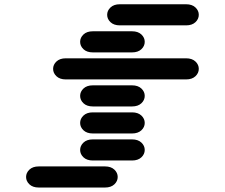

<svg xmlns="http://www.w3.org/2000/svg" viewBox="-20 -756 1040 888"><path d="M159.2 111.3H465.8Q493.2 111.3 508.8 96.7Q524.4 82 524.4 62.5Q524.4 43 508.8 28.3Q493.2 13.7 465.8 13.7H159.2Q131.8 13.7 116.2 28.3Q100.6 43 100.6 62.5Q100.6 82 116.2 96.7Q131.8 111.3 159.2 111.3ZM409.2 -13.7H590.8Q618.2 -13.7 633.8 -28.3Q649.4 -43 649.4 -62.5Q649.4 -82 633.8 -96.7Q618.2 -111.3 590.8 -111.3H409.2Q381.8 -111.3 366.2 -96.7Q350.6 -82 350.6 -62.5Q350.6 -43 366.2 -28.3Q381.8 -13.7 409.2 -13.7ZM409.2 -138.7H590.8Q618.2 -138.7 633.8 -153.3Q649.4 -168 649.4 -187.5Q649.4 -207 633.8 -221.7Q618.2 -236.3 590.8 -236.3H409.2Q381.8 -236.3 366.2 -221.7Q350.6 -207 350.6 -187.5Q350.6 -168 366.2 -153.3Q381.8 -138.7 409.2 -138.7ZM409.2 -263.7H590.8Q618.2 -263.7 633.8 -278.3Q649.4 -293 649.4 -312.5Q649.4 -332 633.8 -346.7Q618.2 -361.3 590.8 -361.3H409.2Q381.8 -361.3 366.2 -346.7Q350.6 -332 350.6 -312.5Q350.6 -293 366.2 -278.3Q381.8 -263.7 409.2 -263.7ZM284.2 -388.7H840.8Q868.2 -388.7 883.8 -403.3Q899.4 -418 899.4 -437.5Q899.4 -457 883.8 -471.7Q868.2 -486.3 840.8 -486.3H284.2Q256.8 -486.3 241.2 -471.7Q225.6 -457 225.6 -437.5Q225.6 -418 241.2 -403.3Q256.8 -388.7 284.2 -388.7ZM409.2 -513.7H590.8Q618.2 -513.7 633.8 -528.3Q649.4 -543 649.4 -562.5Q649.4 -582 633.8 -596.7Q618.2 -611.3 590.8 -611.3H409.2Q381.8 -611.3 366.2 -596.7Q350.6 -582 350.6 -562.5Q350.6 -543 366.2 -528.3Q381.8 -513.7 409.2 -513.7ZM534.2 -638.7H840.8Q868.2 -638.7 883.8 -653.3Q899.4 -668 899.4 -687.5Q899.4 -707 883.8 -721.7Q868.2 -736.3 840.8 -736.3H534.2Q506.8 -736.3 491.2 -721.7Q475.6 -707 475.6 -687.5Q475.6 -668 491.2 -653.3Q506.8 -638.7 534.2 -638.7Z"/></svg>

Font: Sixtyfour
Style: Regular
Weight: 400
Designer: Jens Kutilek
Foundry: Jens Kutilek
Version: Version 2.001